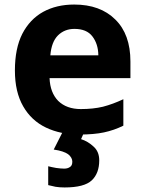

<svg xmlns="http://www.w3.org/2000/svg" viewBox="-20 -576 631 836"><path d="M303.2 -556.2Q416.5 -556.2 481.9 -491.2Q547.9 -426.8 547.9 -308.1V-235.8H195.8Q198.2 -172.9 233.4 -136.7Q270 -101.1 332 -101.1Q385.3 -101.1 428.2 -111.3Q471.7 -122.6 517.1 -144V-28.8Q476.6 -8.8 432.6 0.5Q389.2 9.8 325.2 9.8Q243.7 9.8 180.2 -20.5Q116.7 -50.8 81.1 -112.8Q44.9 -175.3 44.9 -269Q44.9 -365.2 77.1 -428.7Q109.9 -492.2 168 -524.4Q226.1 -556.2 303.2 -556.2ZM304.2 -450.2Q261.2 -450.2 232.4 -421.9Q204.1 -393.6 199.2 -335H408.2Q407.7 -384.3 382.3 -417.5Q357.4 -450.2 304.2 -450.2ZM412.1 122.1Q412.1 178.2 379.9 209Q347.2 240.2 261.2 240.2Q239.3 240.2 221.7 237.3Q203.1 233.4 189.9 230V147.9Q203.1 151.4 224.6 155.3Q245.1 158.2 259.8 158.2Q274.4 158.2 284.2 151.4Q294.9 145.5 294.9 127.9Q294.9 110.4 276.9 95.7Q257.3 81.5 213.9 75.2L252 0H346.2L333 29.8Q363.3 39.6 387.7 62.5Q412.1 84.5 412.1 122.1Z"/></svg>

Font: Droid Sans Thai
Style: Bold
Weight: 700
Designer: Steve Matteson
Foundry: Ascender Corporation
Version: Version 1.00